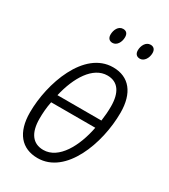

<svg xmlns="http://www.w3.org/2000/svg" viewBox="-181 -810 801 908"><g transform="rotate(30 219.5 -356.0)"><path d="M357 -639C380 -639 396 -665 396 -692C396 -711 386 -722 369 -722C343 -722 329 -694 329 -669C329 -650 339 -639 357 -639ZM207 -639C231 -639 246 -665 246 -692C246 -711 237 -722 219 -722C193 -722 180 -694 180 -669C180 -650 190 -639 207 -639ZM173 10C326 10 406 -203 406 -372C406 -479 357 -541 269 -541C111 -541 34 -317 34 -160C34 -50 85 10 173 10ZM346 -295H106C131 -403 186 -494 265 -494C323 -494 352 -451 352 -375C352 -350 350 -323 346 -295ZM177 -37C119 -37 88 -79 88 -157C88 -184 90 -217 97 -251H338C317 -141 261 -37 177 -37Z"/></g></svg>

Font: Noto Sans Condensed Light
Style: Italic
Weight: 300
Width: 3
Italic angle: -12°
Designer: Monotype Design Team
Foundry: Monotype Imaging Inc.
Version: Version 2.013